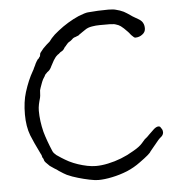

<svg xmlns="http://www.w3.org/2000/svg" viewBox="-51 -738 755 806"><g transform="rotate(-5 326.0 -334.5)"><path d="M530.3 -566.4Q521.5 -574.2 518.6 -578.1Q513.7 -585 508.8 -589.8Q492.2 -607.4 481.4 -615.2Q473.6 -621.1 460 -625Q454.1 -627 448.2 -627Q443.4 -627.9 435.5 -627.9H393.6Q377 -627.9 360.4 -625Q342.8 -622.1 332 -614.3Q322.3 -608.4 317.4 -604.5Q314.5 -602.5 310.5 -599.6Q306.6 -597.7 302.7 -593.8Q300.8 -591.8 296.9 -590.8Q292 -588.9 287.1 -586.9Q278.3 -585 272.5 -578.1Q263.7 -570.3 258.8 -568.4Q253.9 -565.4 251 -561.5Q248 -557.6 245.1 -554.7Q244.1 -553.7 243.2 -551.8Q242.2 -550.8 240.2 -549.8Q233.4 -538.1 229.5 -535.2Q216.8 -528.3 213.9 -524.4Q212.9 -523.4 211.9 -522.5L207 -519.5Q207 -519.5 205.1 -517.6Q197.3 -511.7 188.5 -497.1Q176.8 -476.6 175.8 -473.6Q172.9 -466.8 169.9 -462.9Q167 -458 162.1 -454.1Q156.2 -450.2 153.3 -446.3Q147.5 -441.4 146.5 -438.5Q144.5 -433.6 141.6 -429.7Q138.7 -425.8 136.7 -421.9Q133.8 -417 131.8 -411.1Q129.9 -405.3 127.9 -400.4Q125 -393.6 123.5 -388.2Q122.1 -382.8 120.1 -377Q119.1 -369.1 119.1 -361.3Q119.1 -354.5 117.2 -345.7Q115.2 -337.9 113.3 -331.5Q111.3 -325.2 110.4 -319.3Q107.4 -304.7 107.4 -292Q107.4 -249 119.1 -202.1Q129.9 -164.1 149.4 -118.2Q153.3 -109.4 164.1 -100.6Q177.7 -90.8 184.6 -86.9Q198.2 -78.1 214.8 -69.3Q232.4 -60.5 251.5 -54.2Q270.5 -47.9 290 -43.9Q309.6 -40 326.2 -40Q350.6 -40 377.9 -45.9Q406.2 -51.8 433.6 -62.5Q460.9 -73.2 485.4 -87.9Q513.7 -103.5 526.4 -118.2Q536.1 -129.9 540 -133.8Q550.8 -141.6 561.5 -153.3Q572.3 -164.1 582 -172.9Q591.8 -181.6 600.6 -182.6Q607.4 -182.6 609.4 -179.7Q611.3 -175.8 613.3 -173.8Q617.2 -168.9 618.2 -164.1Q619.1 -160.2 619.1 -157.2Q619.1 -148.4 612.3 -140.6Q599.6 -129.9 596.7 -126Q578.1 -103.5 559.6 -81.1Q555.7 -71.3 510.7 -39.1Q484.4 -19.5 454.1 -6.8Q422.9 5.9 389.6 12.7Q357.4 19.5 331.1 19.5Q317.4 19.5 293.9 14.6Q270.5 9.8 247.1 2.9Q222.7 -3.9 201.2 -13.7Q189.5 -19.5 168.9 -33.2Q165 -36.1 161.1 -39.1Q156.2 -42 151.4 -44.9Q133.8 -56.6 132.8 -57.6Q125 -65.4 117.2 -73.2Q113.3 -77.1 111.3 -82Q110.4 -86.9 108.4 -90.8Q104.5 -94.7 104 -100.1Q103.5 -105.5 99.6 -111.3Q73.2 -165 62.5 -192.4Q47.9 -230.5 47.9 -281.2Q47.9 -335 60.5 -375Q76.2 -424.8 96.7 -460Q102.5 -469.7 102.5 -471.7Q107.4 -482.4 108.4 -483.4Q109.4 -485.4 111.3 -490.2Q113.3 -494.1 116.2 -499Q119.1 -503.9 122.1 -507.8Q126 -511.7 127 -511.7Q127 -512.7 127.9 -513.7V-514.6Q131.8 -516.6 132.8 -522.5Q133.8 -527.3 133.8 -529.3Q133.8 -530.3 134.8 -532.2Q135.7 -533.2 136.7 -535.2Q148.4 -551.8 164.1 -565.4Q176.8 -577.1 177.7 -577.1Q182.6 -584 188.5 -590.8Q200.2 -604.5 220.7 -620.1Q240.2 -635.7 262.7 -649.4Q285.2 -663.1 307.6 -672.9Q336.9 -684.6 348.6 -685.5Q371.1 -687.5 391.6 -688.5Q412.1 -689.5 435.5 -689.5Q457 -689.5 468.8 -685.5Q482.4 -682.6 499 -674.8Q506.8 -670.9 512.2 -667Q517.6 -663.1 525.4 -658.2Q533.2 -652.3 542 -647.5Q550.8 -642.6 560.5 -636.7Q572.3 -628.9 576.2 -620.1Q581.1 -611.3 581.1 -597.7Q581.1 -582 567.4 -572.3Q554.7 -562.5 538.1 -562.5H535.2Q535.2 -563.5 533.2 -564.5L531.2 -565.4Z"/></g></svg>

Font: ToneOZ-Zhuyin-Tsuipita-TC
Style: Regular
Weight: 400
Designer: ÂÆ£ÂøóÂáåJeffrey Xuan(jeffreyx@gmail.com, ToneOZ.com) ÈòøÂù§(cjkFonts)
Foundry: ToneOZ
Version: Version 0.240710